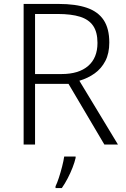

<svg xmlns="http://www.w3.org/2000/svg" viewBox="-20 -734 640 975"><path d="M278 -714Q364 -714 421 -694.5Q478 -675 506.5 -632Q535 -589 535 -518Q535 -463 515 -424.5Q495 -386 461 -361.5Q427 -337 383 -324L579 0H510L328 -308H158V0H100V-714ZM273 -663H158V-358H293Q380 -358 427.5 -399Q475 -440 475 -516Q475 -571 453 -603Q431 -635 386.5 -649Q342 -663 273 -663ZM364 68Q359 90 348.5 117Q338 144 324 171Q310 198 294 221H262V212Q270 196 279 168.5Q288 141 295.5 111.5Q303 82 306 61H364Z"/></svg>

Font: Noto Sans Cham Light
Style: Regular
Weight: 300
Version: Version 2.002